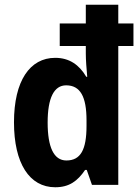

<svg xmlns="http://www.w3.org/2000/svg" viewBox="-20 -780 583 810"><path d="M213 10C272 10 307 -16 339 -63H346L368 0H479V-586H543V-681H479V-760H342V-681H232V-586H342V-554C342 -526 345 -490 348 -456H344C314 -507 272 -536 213 -536C106 -536 39 -439 39 -264C39 -91 104 10 213 10ZM260 -103C207 -103 181 -159 181 -263C181 -367 208 -420 259 -420C319 -420 345 -372 345 -272V-249C345 -148 320 -103 260 -103Z"/></svg>

Font: Noto Sans Georgian Condensed Bold
Style: Regular
Weight: 700
Width: 3
Designer: Monotype Design Team, Akaki Razmadze
Foundry: Google LLC
Version: Version 2.005